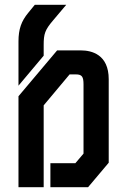

<svg xmlns="http://www.w3.org/2000/svg" viewBox="-20 -780 525 800"><path d="M98 -727C69 -692 57 -659 57 -607V-423L162 -548V-592C162 -639 167 -655 202 -696L256 -760H125ZM218 -570 57 -379V0H162V-341L270 -470H296C322 -470 328 -460 328 -428V-140L294 -100H190V0H347L433 -102V-450C433 -553 362 -570 317 -570Z"/></svg>

Font: Tekex
Style: Regular
Weight: 400
Designer: NC Empire
Foundry: NC Empire
Version: Version 1.001;hotconv 1.0.109;makeotfexe 2.5.65596